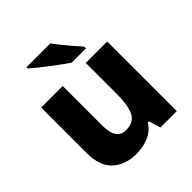

<svg xmlns="http://www.w3.org/2000/svg" viewBox="-206 -914 1071 1071"><g transform="rotate(-45 329.5 -378.0)"><path d="M589 -549V0H460L439 -69H429Q403 -27 358 -8.5Q313 10 261 10Q176 10 122 -38Q68 -86 68 -191V-549H238V-238Q238 -182 256 -153.5Q274 -125 315 -125Q376 -125 398 -170Q420 -215 420 -300V-549ZM357 -766Q373 -744 395 -716.5Q417 -689 439.5 -663.5Q462 -638 478 -620V-606H365Q346 -619 319 -638.5Q292 -658 263.5 -680Q235 -702 210 -722Q185 -742 169 -756V-766Z"/></g></svg>

Font: Noto Sans Cherokee ExtraBold
Style: Regular
Weight: 800
Designer: Monotype Design Team
Foundry: Monotype Imaging Inc.
Version: Version 2.001; ttfautohint (v1.8.4.7-5d5b)